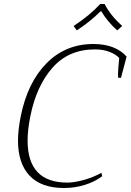

<svg xmlns="http://www.w3.org/2000/svg" viewBox="-20 -930 653 960"><path d="M348 -800Q430 -854 481 -910H503Q533 -852 591 -800L566 -778Q516 -823 487 -873H482Q435 -825 364 -778ZM70 -227Q70 -280 84 -350Q118 -518 213 -614Q308 -710 447 -710Q503 -710 545 -693.5Q587 -677 613 -647L585 -541H571Q570 -546 570 -558Q570 -577 576 -640Q560 -658 528 -670.5Q496 -683 455 -683Q323 -683 242.5 -591.5Q162 -500 132 -350Q118 -282 118 -227Q118 -17 317 -17Q350 -17 398 -30Q446 -43 487 -66L491 -49Q454 -21 404 -5.5Q354 10 300 10Q186 10 128 -51.5Q70 -113 70 -227Z"/></svg>

Font: Trirong ExtraLight
Style: Italic
Weight: 275
Italic angle: -12°
Designer: Katatrad Team
Foundry: CadsonDemak
Version: Version 1.003